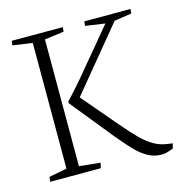

<svg xmlns="http://www.w3.org/2000/svg" viewBox="-94 -697 777 798"><g transform="rotate(-15 294.0 -298.0)"><path d="M107.9 -576.2V-35.2L31.2 -20.5L28.3 0H246.1L251.5 -22.5L160.6 -31.7V-577.1L243.7 -588.4L245.1 -607.4H25.9L23.4 -588.4ZM335.9 -112.3Q371.6 -69.3 395.5 -44.7Q419.4 -20 446.5 -4.6Q473.6 10.7 504.4 10.7Q515.6 10.7 523.7 9Q531.7 7.3 543.9 2.9L556.2 -1.5L562 -22.5L535.6 -26.4Q506.8 -30.8 481.7 -45.4Q456.5 -60.1 430.2 -85.9Q403.8 -111.8 365.7 -156.7L237.8 -307.1L460.4 -577.1L535.2 -588.4L536.6 -607.4H337.9L335.9 -588.4L420.4 -576.2L258.8 -382.3Q235.4 -354.5 195.8 -311.5L187 -302.2L188 -294.9Z"/></g></svg>

Font: Neuton ExtraLight
Style: Regular
Weight: 275
Designer: Brian M Zick
Foundry: Brian M Zick
Version: Version 1.560